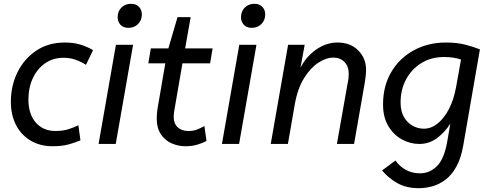

<svg xmlns="http://www.w3.org/2000/svg" viewBox="-20 -755 2569 1007"><path d="M431 -415Q406 -431 377 -441.5Q348 -452 313 -452Q258 -452 216.5 -423Q175 -394 152 -344.5Q129 -295 129 -233Q129 -157 167.5 -112.5Q206 -68 271 -68Q309 -68 338 -77Q367 -86 391 -98L402 -19Q377 -8 341.5 2Q306 12 256 12Q191 12 141.5 -17Q92 -46 64.5 -98.5Q37 -151 37 -221Q37 -305 71.5 -375.5Q106 -446 169.5 -489Q233 -532 320 -532Q367 -532 403.5 -520.5Q440 -509 468 -492Z M654 -609Q626 -609 611.5 -625.5Q597 -642 597 -664Q597 -696 617 -715.5Q637 -735 667 -735Q695 -735 709.5 -718.5Q724 -702 724 -680Q724 -649 704 -629Q684 -609 654 -609ZM587 0H497L588 -520H678Z M771 -501H863L911 -665H980L951 -501H1095L1082 -423H937L895 -180Q893 -169 892 -159.5Q891 -150 891 -142Q891 -107 912 -87.5Q933 -68 967 -68Q996 -68 1016 -76.5Q1036 -85 1052 -94L1063 -16Q1044 -5 1015.5 3.5Q987 12 952 12Q915 12 880.5 -3Q846 -18 824 -50.5Q802 -83 802 -135Q802 -157 806 -184L847 -423H758Z M1301 -609Q1273 -609 1258.5 -625.5Q1244 -642 1244 -664Q1244 -696 1264 -715.5Q1284 -735 1314 -735Q1342 -735 1356.5 -718.5Q1371 -702 1371 -680Q1371 -649 1351 -629Q1331 -609 1301 -609ZM1234 0H1144L1235 -520H1325Z M1727 -453Q1692 -453 1651 -427Q1610 -401 1575.5 -346.5Q1541 -292 1526 -207L1490 0H1400L1491 -520H1578L1556 -400Q1587 -460 1639.5 -496Q1692 -532 1750 -532Q1818 -532 1859 -490.5Q1900 -449 1900 -389Q1900 -364 1894 -326L1837 0H1747L1802 -311Q1807 -335 1808 -346.5Q1809 -358 1809 -368Q1809 -407 1786.5 -430Q1764 -453 1727 -453Z M2319 -532Q2378 -532 2423 -520Q2468 -508 2497 -496L2410 6Q2398 75 2373.5 119Q2349 163 2316.5 187.5Q2284 212 2248 222Q2212 232 2177 232Q2109 232 2061.5 204Q2014 176 1984 139L2054 87Q2103 154 2183 154Q2233 154 2271 117Q2309 80 2325 -9L2342 -107Q2314 -62 2272.5 -31Q2231 0 2179 0Q2131 0 2087.5 -24Q2044 -48 2016.5 -94Q1989 -140 1989 -207Q1989 -304 2032 -377Q2075 -450 2150 -491Q2225 -532 2319 -532ZM2081 -217Q2081 -172 2098.5 -141.5Q2116 -111 2144 -95.5Q2172 -80 2203 -80Q2241 -80 2275 -107Q2309 -134 2334.5 -183Q2360 -232 2372 -298L2398 -443Q2379 -449 2358 -452.5Q2337 -456 2309 -456Q2242 -456 2190.5 -424.5Q2139 -393 2110 -339Q2081 -285 2081 -217Z"/></svg>

Font: ABeeZee
Style: Italic
Weight: 400
Italic angle: -10°
Designer: Anja Meiners
Foundry: Anja Meiners
Version: Version 1.003; ttfautohint (v1.8.3)